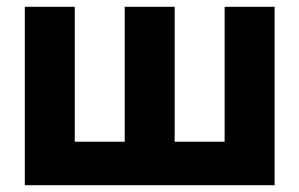

<svg xmlns="http://www.w3.org/2000/svg" viewBox="-20 -545 881 565"><path d="M641 0V-525H788V0ZM149 0V-128H397V0ZM53 0V-525H200V0ZM443 0V-128H691V0ZM347 0V-525H494V0Z"/></svg>

Font: TikTok Sans 24pt
Style: Bold
Weight: 700
Version: Version 4.000